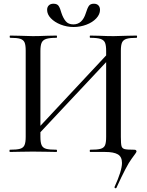

<svg xmlns="http://www.w3.org/2000/svg" viewBox="-20 -816 789 1031"><path d="M33 -12Q70 -12 87.5 -17Q105 -22 111.5 -36.5Q118 -51 118 -81V-544Q118 -574 112 -588Q106 -602 89 -607.5Q72 -613 35 -613Q32 -613 32 -619Q32 -625 35 -625L86 -624Q128 -622 156 -622Q187 -622 233 -624L284 -625Q286 -625 286 -619Q286 -613 284 -613Q246 -613 228 -607Q210 -601 203.5 -586.5Q197 -572 197 -542V-81Q197 -51 203.5 -36.5Q210 -22 227.5 -17Q245 -12 284 -12Q286 -12 286 -6Q286 0 284 0Q251 0 233 -1L156 -2L85 -1Q66 0 33 0Q31 0 31 -6Q31 -12 33 -12ZM148 -88 587 -558 605 -541 165 -72ZM602 195Q599 195 596.5 193Q594 191 595 188Q635 101 635 59Q635 26 613 13Q591 0 545 0H464Q462 0 462 -6Q462 -12 464 -12Q503 -12 520.5 -17Q538 -22 544 -36Q550 -50 550 -81V-542Q550 -572 544 -586.5Q538 -601 520 -607Q502 -613 464 -613Q462 -613 462 -619Q462 -625 464 -625L512 -624Q558 -622 590 -622Q618 -622 662 -624L714 -625Q716 -625 716 -619Q716 -613 714 -613Q677 -613 659.5 -607.5Q642 -602 635.5 -588Q629 -574 629 -544V-81Q629 -44 632.5 -31.5Q636 -19 649 -15.5Q662 -12 701 -12Q713 -12 713 -2Q713 2 686.5 37Q660 72 605 193Q603 195 602 195ZM441 -746Q449 -772 457 -784Q465 -796 484 -796Q500 -796 508.5 -787Q517 -778 517 -763Q517 -739 497 -717.5Q477 -696 444 -683.5Q411 -671 375 -671Q339 -671 306 -684Q273 -697 253 -718Q233 -739 233 -763Q233 -778 242 -787Q251 -796 267 -796Q287 -796 295 -784Q303 -772 310 -746Q319 -719 333 -702Q347 -685 374 -685Q422 -685 441 -746Z"/></svg>

Font: Cormorant SC Medium
Style: Regular
Weight: 500
Designer: Christian Thalmann (Catharsis Fonts)
Foundry: Catharsis Fonts
Version: Version 4.000